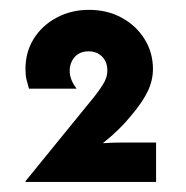

<svg xmlns="http://www.w3.org/2000/svg" viewBox="-20 -824 373 386"><path d="M31.2 -458.3V-459.7L170.8 -631.2Q184.7 -649.3 190.3 -660.1Q195.8 -670.8 195.8 -681.9Q195.8 -700 185.1 -710.4Q174.3 -720.8 158.3 -720.8Q140.3 -720.8 130.2 -709.4Q120.1 -697.9 120.1 -681.2Q120.1 -663.9 134 -645.8H38.2Q35.4 -655.6 33.3 -663.9Q31.2 -672.2 31.2 -685.4Q31.2 -719.4 47.9 -746.2Q64.6 -772.9 93.8 -788.5Q122.9 -804.2 159 -804.2Q195.8 -804.2 225 -788.2Q254.2 -772.2 270.8 -745.1Q287.5 -718.1 287.5 -685.4Q287.5 -662.5 277.1 -640.6Q266.7 -618.8 243.8 -591.7Q232.6 -577.8 218.4 -563.9Q204.2 -550 186.8 -536.1Q197.2 -536.8 208.3 -537.2Q219.4 -537.5 231.2 -537.5H293.8V-458.3Z"/></svg>

Font: Afacad Flux
Style: Bold
Weight: 700
Designer: Kristian Moeller
Foundry: Dicotype
Version: Version 1.100